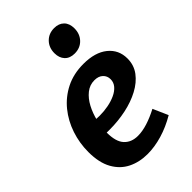

<svg xmlns="http://www.w3.org/2000/svg" viewBox="-233 -875 981 981"><g transform="rotate(-45 257.5 -384.5)"><path d="M234.5 12Q176 12 129.1 -11.2Q82.2 -34.4 54.8 -83.5Q27.4 -132.5 27.4 -209.7Q27.4 -274.1 47.5 -334.3Q67.6 -394.5 106.3 -442.3Q145.1 -490.1 200.8 -518.1Q256.5 -546.1 327.8 -546.1Q411.8 -546.1 459.3 -507.8Q506.9 -469.4 506.9 -406.3Q506.9 -358.6 480 -322.6Q453 -286.6 407.3 -262.2Q361.7 -237.8 304.1 -225.6Q246.5 -213.4 185.3 -213.4Q174.3 -213.4 165.5 -213.6Q156.7 -213.8 149.7 -214.4L157.4 -302.5Q167.7 -301.5 178.4 -300.7Q189.1 -299.9 200 -299.9Q231.1 -299.9 261.5 -305.7Q292 -311.5 316.6 -323Q341.3 -334.4 356.2 -351.8Q371.1 -369.3 371.1 -392.2Q371.1 -416.3 354.5 -431.8Q337.9 -447.4 308.5 -447.4Q274.3 -447.4 247.4 -425.8Q220.5 -404.2 202 -369.2Q183.5 -334.2 173.8 -293.1Q164 -252 164 -212.9Q164 -147.3 191.3 -118Q218.6 -88.7 265.3 -88.7Q297.8 -88.7 335.8 -100.7Q373.8 -112.7 415 -134.3L451 -52.8Q396.3 -20.6 340.8 -4.3Q285.3 12 234.5 12ZM334.5 -614.6Q300 -614.6 280.9 -634.9Q261.8 -655.2 261.8 -689Q261.8 -729.6 287.1 -755.5Q312.5 -781.3 351.5 -781.3Q385 -781.3 404.6 -761.7Q424.2 -742.1 424.2 -706.9Q424.2 -667 399.2 -640.8Q374.1 -614.6 334.5 -614.6Z"/></g></svg>

Font: Bitter Thin
Style: Italic
Weight: 100
Italic angle: -9°
Designer: Sol Matas, and Bitter project Authors
Foundry: Sol Matas
Version: Version 2.002